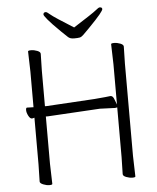

<svg xmlns="http://www.w3.org/2000/svg" viewBox="-60 -942 819 1004"><g transform="rotate(-5 350.0 -440.5)"><path d="M218 -892Q224 -892 241 -877Q258 -862 359 -799Q463 -865 479 -878.5Q495 -892 501 -892Q514 -892 514 -882Q514 -876 496.5 -854.5Q479 -833 434 -787Q414 -767 403.5 -756.5Q393 -746 383.5 -744Q374 -742 353 -742Q332 -742 321 -753.5Q310 -765 289 -784Q242 -830 223.5 -852.5Q205 -875 205 -880Q205 -892 218 -892ZM536 -361 456 -364 182 -348H176H171V-100L174 6Q174 11 158.5 11Q143 11 126 4Q109 -3 109 -12L111 -102V-347Q102 -344 99 -344H98Q88 -344 79.5 -360.5Q71 -377 71 -390Q71 -403 77 -403H78L111 -402V-589L108 -695Q108 -700 124 -700Q140 -700 156.5 -693.5Q173 -687 173 -677L171 -588V-402H181L432 -417Q504 -423 515 -425H518Q530 -425 537 -404L547 -378V-589L544 -695Q544 -700 560 -700Q576 -700 592.5 -693.5Q609 -687 609 -677L607 -588V-103L610 5Q610 10 594.5 10Q579 10 562 3.5Q545 -3 545 -13L547 -102V-363Z"/></g></svg>

Font: Moon Stars Kai T Light
Style: Regular
Weight: 300
Designer: GuiWonder
Version: Version 1.101